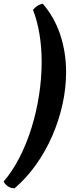

<svg xmlns="http://www.w3.org/2000/svg" viewBox="-64 -817 419 1037"><path d="M15 200Q-8 200 -24 187.5Q-40 175 -44 163Q4 107 42 32.5Q80 -42 106.5 -127.5Q133 -213 147 -304Q161 -395 161 -483Q161 -562 149 -634Q137 -706 114 -764Q129 -781 142.5 -788Q156 -795 167 -797Q230 -724 261.5 -629Q293 -534 293 -427Q293 -341 273.5 -253Q254 -165 218 -82.5Q182 0 130.5 72.5Q79 145 15 200Z"/></svg>

Font: Texturina Black
Style: Italic
Weight: 900
Italic angle: -11°
Designer: Guillermo Torres Carreño
Foundry: Omnibus-Type
Version: Version 1.002; ttfautohint (v1.8.3)